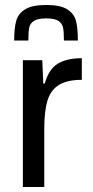

<svg xmlns="http://www.w3.org/2000/svg" viewBox="-20 -752 372 772"><path d="M72 -510H150L154 -416H160Q176 -474 212.5 -496Q249 -518 309 -518V-431Q250 -431 217 -410.5Q184 -390 171 -348Q158 -306 158 -234V0H72ZM293 -589H237Q237 -624 233.5 -641Q230 -658 215 -668Q200 -678 166 -678Q132 -678 116.5 -668Q101 -658 97.5 -641Q94 -624 94 -589H37Q37 -638 45 -667.5Q53 -697 81 -714.5Q109 -732 166 -732Q223 -732 250.5 -714.5Q278 -697 285.5 -668Q293 -639 293 -589Z"/></svg>

Font: Saira Semi Condensed
Style: Regular
Weight: 400
Width: 4
Designer: Hector Gatti with collaboration of the Omnibus-Type team
Foundry: Omnibus-Type
Version: Version 1.001; ttfautohint (v1.8)